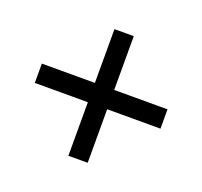

<svg xmlns="http://www.w3.org/2000/svg" viewBox="-97 -691 777 738"><g transform="rotate(20 292.0 -322.0)"><path d="M252 -282V-63H331V-282H549V-361H331V-581H252V-361H35V-282Z"/></g></svg>

Font: Hibana SubMedium
Style: Regular
Weight: 500
Width: 6
Designer: pygmalion
Foundry: ybstudio
Version: Version 0.930;hotconv 1.0.109;makeotfexe 2.5.65596